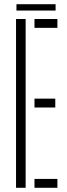

<svg xmlns="http://www.w3.org/2000/svg" viewBox="-20 -890 316 910"><path d="M56 0V-800H101.5V0ZM143.5 0V-42H252V0ZM143.5 -380.5V-422.5H242V-380.5ZM143.5 -758V-800H252V-758ZM58 -870H243.5V-840H58Z"/></svg>

Font: Big Shoulders Stencil Display Thin Light
Style: Regular
Weight: 300
Version: Version 2.001